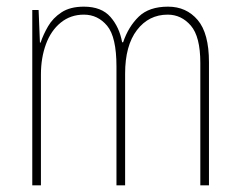

<svg xmlns="http://www.w3.org/2000/svg" viewBox="-20 -557 721 577"><path d="M485 -537Q540 -537 574 -497Q608 -457 608 -370V0H582V-368Q582 -447 553.5 -480Q525 -513 484 -513Q427 -513 391.5 -466.5Q356 -420 356 -336V0H330V-357Q330 -446 302 -479.5Q274 -513 232 -513Q192 -513 162.5 -489Q133 -465 118 -424Q103 -383 103 -333V0H77V-527H96L100 -429H102Q110 -453 124.5 -478Q139 -503 165 -520Q191 -537 232 -537Q285 -537 312 -506Q339 -475 347 -430H350Q366 -477 397 -507Q428 -537 485 -537Z"/></svg>

Font: Noto Sans Khmer Condensed Thin
Style: Regular
Weight: 100
Width: 3
Designer: Danh Hong and the Monotype Design Team
Foundry: Monotype Imaging Inc.
Version: Version 2.004; ttfautohint (v1.8.4.7-5d5b)